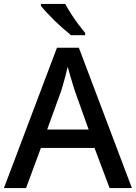

<svg xmlns="http://www.w3.org/2000/svg" viewBox="-20 -961 695 981"><path d="M540 0 463 -205H189L113 0H0L271 -717H383L654 0ZM362 -498Q359 -508 351.5 -531.5Q344 -555 337 -580Q330 -605 326 -620Q321 -599 315 -575.5Q309 -552 303 -532Q297 -512 293 -498L221 -299H433ZM313 -941Q325 -919 342.5 -891.5Q360 -864 379.5 -838Q399 -812 415 -793V-781H343Q326 -795 303.5 -814.5Q281 -834 259 -855.5Q237 -877 218.5 -897Q200 -917 189 -931V-941Z"/></svg>

Font: Noto Sans Khmer Medium
Style: Regular
Weight: 500
Version: Version 2.003